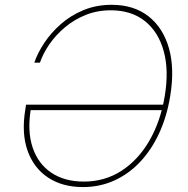

<svg xmlns="http://www.w3.org/2000/svg" viewBox="-20 -757 771 787"><path d="M320.3 9.8Q235.4 9.8 176.5 -29.5Q117.7 -68.8 92.8 -139.9Q67.9 -210.9 83.5 -306.6L86.9 -328.1H657.7L654.3 -305.7H96.2L106.4 -310.5Q91.3 -219.2 113.8 -152.3Q136.2 -85.4 190.4 -49.1Q244.6 -12.7 323.7 -12.7Q409.7 -12.7 478.3 -57.1Q546.9 -101.6 592.5 -180.7Q638.2 -259.8 655.3 -363.3Q672.9 -468.8 650.9 -547.9Q628.9 -627 573.5 -670.9Q518.1 -714.8 434.1 -714.8Q378.4 -714.8 330.8 -695.6Q283.2 -676.3 245.6 -644.5Q208 -612.8 182.1 -575Q156.2 -537.1 143.6 -500H120.6Q133.8 -539.1 161.1 -580.6Q188.5 -622.1 228.8 -657.7Q269 -693.4 321.8 -715.3Q374.5 -737.3 438 -737.3Q528.3 -737.3 588.4 -690.4Q648.4 -643.6 672.4 -559.6Q696.3 -475.6 677.7 -363.3Q664.1 -279.8 632.6 -211.4Q601.1 -143.1 554.4 -93.5Q507.8 -43.9 448.5 -17.1Q389.2 9.8 320.3 9.8Z"/></svg>

Font: Inter 16pt Thin
Style: Italic
Weight: 250
Italic angle: -9.3988°
Version: Version 4.001;git-66647c0bb